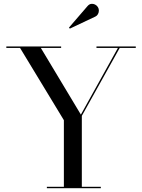

<svg xmlns="http://www.w3.org/2000/svg" viewBox="-20 -996 754 1016"><path d="M228 0V-7.5H318V-360L86 -742.5H13.5V-750H303.5V-742.5H196L408 -389.5L604 -742.5H490.5V-750H698.5V-742.5H613.5L413 -383V-7.5H513.5V0ZM349.5 -844.5 345 -850 442.5 -963Q452 -974.5 463.2 -975.5Q474.5 -976.5 484.2 -971.2Q494 -966 498.5 -957.5Q503.5 -949.5 503.2 -939.5Q503 -929.5 498.2 -921Q493.5 -912.5 485 -908.5Z"/></svg>

Font: Bodoni Moda 28pt
Style: Regular
Weight: 400
Designer: Owen Earl
Foundry: indestructible type
Version: Version 2.005